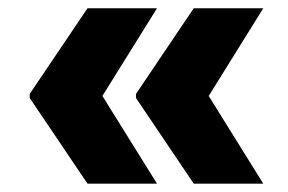

<svg xmlns="http://www.w3.org/2000/svg" viewBox="-20 -520 696 464"><path d="M191.4 -76.2 51.8 -283.2V-293L191.4 -500H359.4L227.5 -288.1L359.4 -76.2ZM448.2 -76.2 308.6 -283.2V-293L448.2 -500H616.2L484.4 -288.1L616.2 -76.2Z"/></svg>

Font: Pretendard Std Black
Style: Regular
Weight: 900
Designer: Base glyphs from Inter by Rasmus Andersson; Hangeul glyphs from Noto Sans CJK(Source Han Sans) by Jang Soo-young and Kan
Foundry: Kil Hyung-jin
Version: Version 1.309